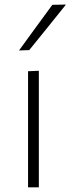

<svg xmlns="http://www.w3.org/2000/svg" viewBox="-20 -798 301 818"><path d="M99.5 0V-494.5L145.5 -496.5V0ZM61 -583Q96.5 -632 132.2 -680.8Q168 -729.5 203 -777.5L261 -778.5Q221.5 -729 182.5 -680.8Q143.5 -632.5 104.5 -584.5Z"/></svg>

Font: Commissioner ExtraLight
Style: Regular
Weight: 200
Designer: Kostas Bartsokas
Foundry: Kostas Bartsokas
Version: Version 1.000; ttfautohint (v1.8.3)